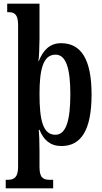

<svg xmlns="http://www.w3.org/2000/svg" viewBox="-20 -780 555 1040"><path d="M11 240H268V194H252C216 194 194 185 194 126V42C194 -10 192 -61 190 -77H194C216 -22 252 11 313 11C419 11 476 -75 476 -268C476 -461 418 -546 311 -546C249 -546 214 -508 190 -449H188C191 -462 194 -531 194 -571V-760H19V-714H26C56 -714 78 -705 78 -644V123C78 183 55 194 20 194H11ZM280 -50C213 -50 194 -128 194 -270C194 -403 213 -484 281 -484C338 -484 361 -408 361 -270C361 -128 338 -50 280 -50Z"/></svg>

Font: Noto Serif Lao ExtraCondensed SemiBold
Style: Regular
Weight: 600
Width: 2
Designer: Monotype Design Team
Foundry: Monotype Imaging Inc.
Version: Version 2.003